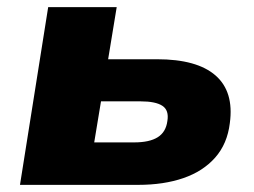

<svg xmlns="http://www.w3.org/2000/svg" viewBox="-20 -518 713 538"><path d="M36 0 115 -498H307L283 -352H420Q532 -352 584 -306.5Q636 -261 624 -173Q617 -115 583 -76.5Q549 -38 494 -19Q439 0 367 0ZM244 -119H356Q399 -119 422 -133.5Q445 -148 449 -179Q454 -209 435 -221.5Q416 -234 374 -234H263Z"/></svg>

Font: Nunito Sans 10pt SemiExpanded Black
Style: Italic
Weight: 900
Width: 6
Italic angle: -9°
Designer: Vernon Adams
Foundry: Vernon Adams
Version: Version 3.101;gftools[0.9.27]